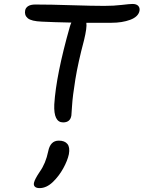

<svg xmlns="http://www.w3.org/2000/svg" viewBox="-20 -650 730 976"><path d="M300.8 -27.8Q252 -27.8 255.9 -119.1Q265.1 -268.1 335 -514.2Q337.9 -524.9 342.8 -535.2Q248.5 -537.1 192.9 -540Q139.2 -542 121.1 -557.4Q103 -572.8 107.9 -597.2Q110.4 -610.8 123.3 -618.9Q136.2 -627 159.2 -627Q237.8 -627 343.5 -623.5Q449.2 -620.1 509.8 -620.1Q558.6 -620.1 599.1 -625Q639.6 -629.9 653.8 -629.9Q673.8 -629.9 682.9 -619.9Q691.9 -609.9 689 -594.2Q682.6 -564.5 641.8 -549.3Q601.1 -534.2 545.9 -534.2H418.9Q422.9 -510.7 407.2 -445.8Q377 -332.5 363 -246.3Q349.1 -160.2 346.4 -113.8Q343.8 -67.4 342.8 -63Q337.4 -27.8 300.8 -27.8ZM181.2 306.2Q164.6 306.2 157.2 298.8Q149.9 291.5 152.8 278.8Q156.7 260.7 182.1 223.1Q212.4 180.7 225.1 119.1Q235.8 64.9 278.8 64.9Q309.1 64.9 322.8 82Q336.4 99.1 330.1 133.8Q323.2 166.5 301.5 205.8Q279.8 245.1 249 274.9Q216.3 306.2 181.2 306.2Z"/></svg>

Font: Shantell Sans Irregular
Style: Italic
Weight: 400
Italic angle: -11.31°
Designer: Stephen Nixon, Anya Danilova, Shantell Martin
Foundry: Arrow Type
Version: Version 1.006;[9816181b4]